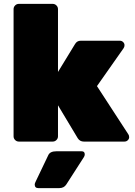

<svg xmlns="http://www.w3.org/2000/svg" viewBox="-20 -730 696 990"><path d="M279 -683V-359L367 -503Q377 -520 396 -520H598Q608 -520 615 -513Q622 -506 622 -497Q622 -488 617 -481L480 -286L642 -37Q646 -31 646 -22.5Q646 -14 639 -7Q632 0 622 0H412Q392 0 381 -17L279 -187V-27Q279 -16 271 -8Q263 0 252 0H77Q66 0 58 -8Q50 -16 50 -27V-683Q50 -694 58 -702Q66 -710 77 -710H252Q263 -710 271 -702Q279 -694 279 -683ZM285 240H178Q159 240 159 221Q159 216 164 206L229 70Q238 50 271 50H401Q417 50 417 66Q417 74 412 81L322 221Q310 240 285 240Z"/></svg>

Font: Rubik One
Style: Regular
Weight: 400
Designer: Hubert and Fischer with Elvire Volk Leonovitch
Foundry: Hubert and Fischer with Elvire Volk Leonovitch
Version: Version 1.001